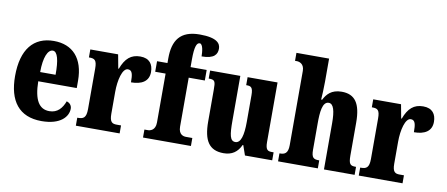

<svg xmlns="http://www.w3.org/2000/svg" viewBox="-68 -1042 3088 1326"><g transform="rotate(10 1475.5 -379.5)"><path d="M267 10C401 10 452 -54 452 -109C452 -133 436 -149 416 -155C397 -105 366 -67 309 -67C237 -67 200 -125 198 -257H468V-308C468 -466 388 -550 257 -550C115 -550 34 -453 34 -265C34 -91 109 10 267 10ZM308 -322H200C200 -426 226 -483 261 -483C294 -483 309 -423 308 -322Z M507 0H814V-56H784C753 -56 734 -64 734 -123V-277C734 -359 755 -446 794 -446C825 -446 830 -416 830 -361C904 -361 954 -389 954 -455C954 -509 928 -548 863 -548C798 -548 759 -514 731 -439H727L709 -536H514V-480H518C554 -480 570 -471 570 -412V-128C570 -65 549 -56 511 -56H507Z M978 0H1314V-56H1270C1251 -56 1217 -63 1217 -119V-462H1330V-536H1217V-590C1217 -679 1230 -709 1251 -709C1274 -709 1279 -653 1279 -622C1369 -622 1388 -657 1388 -695C1388 -730 1365 -769 1241 -769C1104 -769 1055 -695 1055 -569V-536H982V-462H1055V-119C1055 -63 1017 -56 1002 -56H978Z M1544 10C1603 10 1641 -17 1665 -69H1669L1693 0H1884V-56H1874C1845 -56 1827 -60 1827 -118V-536H1617V-480H1620C1649 -480 1665 -475 1665 -418V-230C1665 -138 1650 -80 1611 -80C1573 -80 1566 -123 1566 -222V-536H1354V-480H1357C1400 -480 1402 -466 1402 -409V-188C1402 -54 1442 10 1544 10Z M1925 0H2204V-56H2201C2164 -56 2149 -65 2149 -121V-306C2149 -384 2155 -459 2200 -459C2234 -459 2247 -410 2247 -325V0H2462V-56H2459C2422 -56 2410 -65 2410 -126V-357C2410 -492 2368 -550 2275 -550C2202 -550 2171 -511 2151 -472H2144C2146 -500 2149 -550 2149 -599V-760H1920V-704H1933C1946 -704 1985 -697 1985 -645V-124C1985 -65 1960 -56 1928 -56H1925Z M2491 0H2798V-56H2768C2737 -56 2718 -64 2718 -123V-277C2718 -359 2739 -446 2778 -446C2809 -446 2814 -416 2814 -361C2888 -361 2938 -389 2938 -455C2938 -509 2912 -548 2847 -548C2782 -548 2743 -514 2715 -439H2711L2693 -536H2498V-480H2502C2538 -480 2554 -471 2554 -412V-128C2554 -65 2533 -56 2495 -56H2491Z"/></g></svg>

Font: Noto Serif Georgian ExtraCondensed Black
Style: Regular
Weight: 900
Width: 2
Designer: Monotype Design Team, Akaki Razmadze
Foundry: Google LLC
Version: Version 2.003